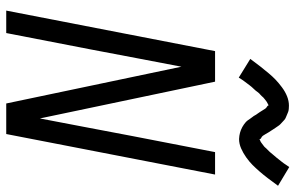

<svg xmlns="http://www.w3.org/2000/svg" viewBox="-186 -762 948 616"><g transform="rotate(90 288.0 -454.0)"><path d="M86 0H14L144 -670H242L360 -108Q374 -181 388 -254.5Q402 -328 416 -402L468 -670H540L410 0H312L194 -562Q180 -489 166 -415.5Q152 -342 138 -268ZM229 -746 169 -783Q182 -801 193.5 -815.5Q205 -830 215.5 -842.5Q226 -855 236 -864.5Q246 -874 260 -884.5Q274 -895 289 -901Q304 -907 319 -907Q324 -907 329.5 -906.5Q335 -906 339 -904.5Q343 -903 347.5 -901Q352 -899 357 -897Q362 -895 365 -892Q368 -889 371.5 -886Q375 -883 378.5 -879.5Q382 -876 384.5 -872Q387 -868 390 -864Q393 -860 395 -856.5Q397 -853 399.5 -849.5Q402 -846 405 -841Q408 -836 410.5 -831.5Q413 -827 415.5 -823.5Q418 -820 422.5 -818Q427 -816 426 -812L425 -811Q426 -813 430.5 -814.5Q435 -816 438 -818.5Q441 -821 446 -824.5Q451 -828 452.5 -830Q454 -832 456 -834Q458 -836 460.5 -838.5Q463 -841 465.5 -843.5Q468 -846 470 -848.5Q472 -851 474.5 -854Q477 -857 480 -860.5Q483 -864 486 -867.5Q489 -871 491.5 -874.5Q494 -878 497.5 -882Q501 -886 504 -890.5Q507 -895 510 -899.5Q513 -904 516 -908L576 -872Q563 -854 551.5 -839Q540 -824 529.5 -812Q519 -800 509 -790Q499 -780 485 -770Q471 -760 456 -753.5Q441 -747 426 -747Q421 -747 415.5 -748Q410 -749 406 -750Q402 -751 397 -753Q392 -755 387.5 -757.5Q383 -760 379.5 -762.5Q376 -765 372.5 -768Q369 -771 366 -775Q363 -779 360.5 -783Q358 -787 355 -790.5Q352 -794 350 -798Q348 -802 345.5 -805Q343 -808 340 -813Q337 -818 334 -822.5Q331 -827 329 -830.5Q327 -834 322.5 -836.5Q318 -839 318 -843H319Q319 -842 314.5 -840Q310 -838 307 -836Q304 -834 299 -830Q294 -826 292.5 -824.5Q291 -823 289 -820.5Q287 -818 284.5 -816Q282 -814 279.5 -811.5Q277 -809 275 -806Q273 -803 270.5 -800Q268 -797 265 -794Q262 -791 259 -787.5Q256 -784 253 -780Q250 -776 247 -772Q244 -768 241 -764Q238 -760 235 -755.5Q232 -751 229 -746Z"/></g></svg>

Font: Lode
Style: Italic
Weight: 400
Italic angle: -11°
Monospace: yes
Designer: Belleve Invis
Foundry: Belleve Invis
Version: Version 29.2.0; ttfautohint (v1.8.3)